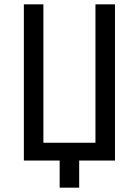

<svg xmlns="http://www.w3.org/2000/svg" viewBox="-20 -740 640 885"><path d="M180 -720V-82H420V-720H510V0H345V125H255V0H90V-720Z"/></svg>

Font: JetBrainsMono NF
Style: Regular
Weight: 400
Monospace: yes
Designer: Philipp Nurullin, Konstantin Bulenkov
Foundry: JetBrains
Version: Version 1.0.2; ttfautohint (v1.8.3)